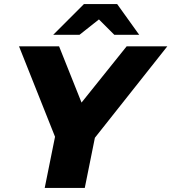

<svg xmlns="http://www.w3.org/2000/svg" viewBox="-20 -929 847 949"><path d="M201 0 252 -253 74 -700H272L383 -422L606 -700H807L449 -248L399 0ZM243 -757 395 -909H559L668 -757H545L469 -833L373 -757Z"/></svg>

Font: Montserrat ExtraBold
Style: Italic
Weight: 800
Italic angle: -11.3°
Designer: Julieta Ulanovsky
Foundry: Julieta Ulanovsky
Version: Version 9.000; ttfautohint (v1.8.4.7-5d5b)